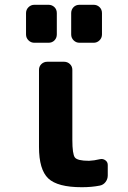

<svg xmlns="http://www.w3.org/2000/svg" viewBox="-20 -780 540 810"><path d="M401.4 -108.4Q414.1 -111.3 424.3 -104Q434.6 -96.7 434.6 -84V-40Q434.6 -24.4 425.3 -12.2Q416 0 401.4 2.9Q367.2 9.8 325.2 9.8Q222.7 9.8 183.6 -27.3Q144.5 -64.5 144.5 -160.2V-485.4Q144.5 -500 154.8 -509.8Q165 -519.5 179.7 -519.5H250Q264.6 -519.5 274.9 -509.8Q285.2 -500 285.2 -485.4V-190.4Q285.2 -129.9 295.9 -115.7Q306.6 -101.6 355.5 -101.6Q377 -102.5 401.4 -108.4ZM375 -759.8Q389.6 -759.8 399.9 -750Q410.2 -740.2 410.2 -724.6V-634.8Q410.2 -620.1 399.9 -609.9Q389.6 -599.6 375 -599.6H315.4Q300.8 -599.6 290.5 -609.9Q280.3 -620.1 280.3 -634.8V-724.6Q280.3 -739.3 290 -749.5Q299.8 -759.8 315.4 -759.8ZM219.7 -634.8Q219.7 -620.1 210 -609.9Q200.2 -599.6 184.6 -599.6H125Q110.4 -599.6 100.1 -609.9Q89.8 -620.1 89.8 -634.8V-724.6Q89.8 -739.3 100.1 -749.5Q110.4 -759.8 125 -759.8H184.6Q199.2 -759.8 209.5 -750Q219.7 -740.2 219.7 -724.6Z"/></svg>

Font: Rounded-L Mgen+ 1mn bold
Style: Bold
Weight: 700
Designer: [Source Han Sans]
Ryoko NISHIZUKA  (kana & ideographs); Paul D. Hunt (Latin, Greek & Cyrillic); Wenlong ZHANG  (bopomofo
Version: Version 1.059.20150602